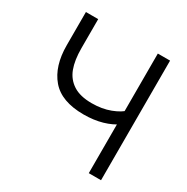

<svg xmlns="http://www.w3.org/2000/svg" viewBox="-164 -861 974 1001"><g transform="rotate(30 323.0 -360.0)"><path d="M503 0V-338L523.3 -306.3Q487.3 -280.3 437.1 -265.8Q386.8 -251.3 326 -251.3Q192.2 -251.3 131.1 -323.1Q70 -394.8 70 -520.3V-720H144V-546Q144 -473 162 -425Q180 -377 221.7 -350.2Q263.3 -323.3 333.3 -323.3Q395.2 -323.3 444.3 -342.1Q493.5 -360.8 518.7 -387.3L503 -328.3V-720H576.7V0Z"/></g></svg>

Font: Manrope
Style: Regular
Weight: 400
Designer: Mikhail Sharanda
Foundry: Mikhail Sharanda
Version: Version 4.503